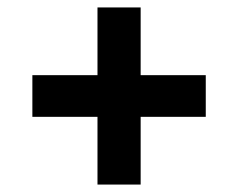

<svg xmlns="http://www.w3.org/2000/svg" viewBox="-20 -588 640 516"><path d="M242 -92V-274H67V-386H242V-568H358V-386H533V-274H358V-92Z"/></svg>

Font: Source Code Pro ExtraLight Black
Style: Italic
Weight: 900
Italic angle: -11°
Monospace: yes
Version: Version 1.016;hotconv 1.0.116;makeotfexe 2.5.65601